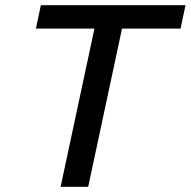

<svg xmlns="http://www.w3.org/2000/svg" viewBox="-20 -718 733 738"><path d="M343 -608H118L137 -698H693L674 -608H449L319 0H213Z"/></svg>

Font: Azeret Mono
Style: Italic
Weight: 400
Italic angle: -12°
Designer: Martin Vácha
Foundry: Displaay
Version: Version 1.000; Glyphs 3.0.3, build 3074